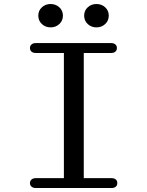

<svg xmlns="http://www.w3.org/2000/svg" viewBox="-20 -947 740 967"><path d="M541 -49.8Q555.2 -49.8 563 -43.2Q570.8 -36.6 570.8 -24.9Q570.8 -13.2 563 -6.6Q555.2 0 541 0H161.1Q147 0 138.9 -6.8Q130.9 -13.7 130.9 -24.9Q130.9 -36.1 138.9 -43Q147 -49.8 161.1 -49.8H301.8V-680.2H160.2Q146.5 -680.2 138.7 -687Q130.9 -693.8 130.9 -705.1Q130.9 -716.3 138.7 -723.1Q146.5 -730 160.2 -730H540Q553.7 -730 561.3 -723.1Q568.8 -716.3 568.8 -705.1Q568.8 -693.8 561.3 -687Q553.7 -680.2 540 -680.2H401.9V-49.8ZM190.9 -825.9Q172.9 -842.8 172.9 -868.2Q172.9 -893.6 190.9 -910.2Q209 -926.8 234.9 -926.8Q260.7 -926.8 278.8 -910.2Q296.9 -893.6 296.9 -868.2Q296.9 -842.8 278.8 -825.9Q260.7 -809.1 234.9 -809.1Q209 -809.1 190.9 -825.9ZM421.9 -825.9Q403.8 -842.8 403.8 -868.2Q403.8 -893.6 421.9 -910.2Q439.9 -926.8 465.8 -926.8Q491.7 -926.8 509.8 -910.2Q527.8 -893.6 527.8 -868.2Q527.8 -842.8 509.8 -825.9Q491.7 -809.1 465.8 -809.1Q439.9 -809.1 421.9 -825.9Z"/></svg>

Font: Director
Style: Regular
Weight: 400
Designer: Ange Degheest & May Jolivet & Justine Herbel
Foundry: Velvetyne Type Foundry
Version: Version 1.000;FEAKit 1.0